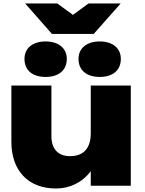

<svg xmlns="http://www.w3.org/2000/svg" viewBox="-20 -1062 832 1098"><path d="M728 0V-573H499V-299C499 -215 458 -169 381 -169C312 -169 274 -210 274 -284V-573H45V-251C45 -89 139 16 300 16C378 16 449 -17 499 -83V0ZM241 -622C314 -622 362 -659 362 -725C362 -787 314 -825 241 -825C167 -825 120 -787 120 -725C120 -659 167 -622 241 -622ZM550 -622C624 -622 671 -659 671 -725C671 -787 624 -825 550 -825C477 -825 429 -787 429 -725C429 -659 477 -622 550 -622ZM670 -1042H486L397 -977L308 -1042H124L277 -868H516Z"/></svg>

Font: Bounded ExtBd
Style: Regular
Weight: 800
Designer: Vlad Churkin
Version: Version 3.0